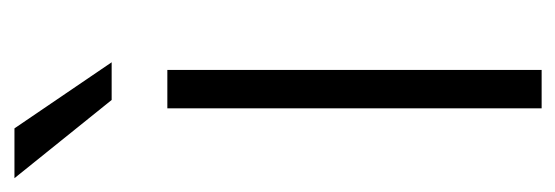

<svg xmlns="http://www.w3.org/2000/svg" viewBox="-298 -508 784 271"><g transform="rotate(-90 94.5 -372.0)"><path d="M131.8 0H77.6V-528.3H131.8ZM142.6 -606.9H89.4L-21 -744.1H49.3Z"/></g></svg>

Font: MAUL Condensed Light
Style: Light
Weight: 300
Designer: MAUL
Version: Version 2.137; 2017; ttfautohint (v1.8.3)